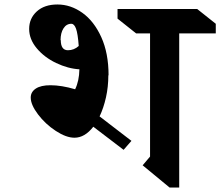

<svg xmlns="http://www.w3.org/2000/svg" viewBox="-20 -826 982 856"><path d="M424 -307 566 -198 531 -158 396 -261Q358 -212 312 -212Q275 -212 228.5 -242.5Q182 -273 149.5 -316Q117 -359 117 -391Q117 -416 139.5 -431Q162 -446 205 -446Q254 -446 315 -428Q333 -465 334 -517Q283 -520 230.5 -545Q178 -570 144 -610.5Q110 -651 110 -697Q110 -744 144 -775Q178 -806 236 -806Q295 -806 347 -769Q399 -732 431.5 -660.5Q464 -589 464 -490H463Q463 -439 452.5 -392Q442 -345 424 -307ZM779 -677V10H736L616 -89L649 -128V-677H587L504 -743V-786H859L942 -720V-677ZM283 -602Q310 -602 331 -621Q327 -676 319 -698Q311 -720 298 -720Q276 -720 263 -699.5Q250 -679 250 -647H251Q251 -602 283 -602Z"/></svg>

Font: Inknut Antiqua Medium
Style: Regular
Weight: 500
Designer: Claus Eggers Sørensen
Foundry: Claus Eggers Sørensen
Version: Version 1.003; ttfautohint (v1.8.2) -l 8 -r 50 -G 200 -x 14 